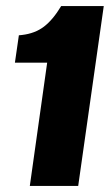

<svg xmlns="http://www.w3.org/2000/svg" viewBox="-20 -611 361 631"><path d="M78 0 135 -405H29L42 -495L52 -496Q95 -501 124.5 -523.5Q154 -546 181 -591H321L237 0Z"/></svg>

Font: Alumni Sans Thin Black
Style: Italic
Weight: 900
Italic angle: -8°
Version: Version 1.016